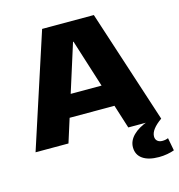

<svg xmlns="http://www.w3.org/2000/svg" viewBox="-130 -813 1064 1144"><g transform="rotate(-15 402.5 -241.0)"><path d="M234 -700H553L781 0H578L395 -578H392L209 0H6ZM217 -282H570V-146H217ZM710 218Q645 218 609.5 193Q574 168 574 122Q574 82 606.5 49Q639 16 699 -5L781 0Q747 24 729.5 47Q712 70 712 92Q712 110 723.5 120Q735 130 754 130Q774 130 790 123L805 202Q786 209 761 213.5Q736 218 710 218Z"/></g></svg>

Font: Pathway Extreme 28pt ExtraBold
Style: Regular
Weight: 800
Designer: Eduardo Rodriguez Tunni
Foundry: Eduardo Rodriguez Tunni
Version: Version 1.001;gftools[0.9.26]